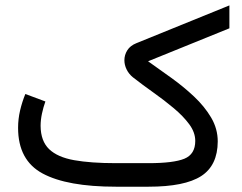

<svg xmlns="http://www.w3.org/2000/svg" viewBox="-20 -705 915 725"><path d="M541 0H417.5Q233.9 0 141.1 -49.8Q48.3 -99.6 48.3 -222.2Q48.3 -255.9 55.9 -288.1Q63.5 -320.3 75.7 -350.1L151.4 -321.8Q143.6 -300.3 138.4 -275.9Q133.3 -251.5 133.3 -229.5Q133.8 -172.4 165.5 -141.8Q197.3 -111.3 260.3 -100.1Q323.2 -88.9 417.5 -88.9H540.5Q635.3 -88.9 676.3 -105.7Q717.3 -122.6 717.3 -172.9Q717.3 -205.1 694.6 -235.8Q671.9 -266.6 636 -296.6Q600.1 -326.7 559.1 -355.7Q518.1 -384.8 481.9 -413.1Q466.3 -425.8 458 -442.9Q449.7 -460 449.7 -477.5Q449.7 -497.6 460.7 -515.1Q471.7 -532.7 495.1 -542L846.2 -684.6V-598.1L539.1 -473.6Q581.1 -443.8 627 -410.9Q672.9 -377.9 712.6 -340.6Q752.4 -303.2 777.3 -261Q802.2 -218.8 802.2 -170.9Q801.8 -80.1 739.5 -40Q677.2 0 541 0Z"/></svg>

Font: Vazirmatn RD UI
Style: Regular
Weight: 400
Designer: Saber Rastikerdar
Foundry: Saber Rastikerdar
Version: Version 33.003